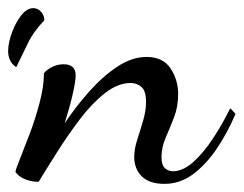

<svg xmlns="http://www.w3.org/2000/svg" viewBox="-25 -432 599 472"><path d="M15 -267Q5 -273 0 -283.5Q-5 -294 -5 -306Q-5 -326 4 -351Q13 -376 27 -394Q41 -412 57 -412Q68 -412 76 -403Q84 -394 84 -382Q57 -354 44 -326.5Q31 -299 15 -267ZM379 20Q342 20 323.5 1.5Q305 -17 305 -46Q305 -66 312.5 -89Q320 -112 327 -136Q334 -160 334 -182Q334 -208 323 -218Q312 -228 296 -228Q265 -228 233 -203Q201 -178 171.5 -139Q142 -100 116 -59Q90 -18 70 15Q53 15 37.5 9Q22 3 13 -9Q13 -14 23.5 -40Q34 -66 48 -103Q62 -140 72.5 -180Q83 -220 83 -252Q89 -260 102.5 -267Q116 -274 131 -274Q161 -274 161 -247Q161 -232 153.5 -199.5Q146 -167 134 -129Q160 -168 193 -205.5Q226 -243 262.5 -267.5Q299 -292 335 -292Q376 -292 394.5 -263.5Q413 -235 413 -201Q413 -170 403 -144Q393 -118 382.5 -94Q372 -70 372 -46Q372 -26 380.5 -18.5Q389 -11 400 -11Q425 -11 450.5 -34Q476 -57 499.5 -93Q523 -129 541 -166L554 -152Q533 -103 506.5 -64.5Q480 -26 448.5 -3Q417 20 379 20Z"/></svg>

Font: Dancing Script Medium
Style: Regular
Weight: 500
Designer: Pablo Impallari
Foundry: Pablo Impallari
Version: Version 2.000